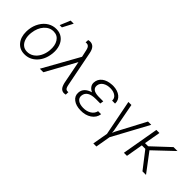

<svg xmlns="http://www.w3.org/2000/svg" viewBox="19 -1572 2593 2593"><g transform="rotate(45 1315.0 -275.5)"><path d="M32.7 0ZM36.6 -269Q45.4 -345.7 83.5 -409.4Q121.6 -473.1 178.5 -506.3Q235.4 -539.6 301.8 -538.1Q367.2 -537.1 413.3 -502.2Q459.5 -467.3 480.7 -407Q502 -346.7 495.1 -273.4L494.1 -264.2Q479.5 -139.2 405.5 -63.5Q331.5 12.2 228 9.8Q139.2 8.3 85.9 -55.7Q32.7 -119.6 33.7 -224.6L35.2 -252.4ZM93.3 -252.4Q86.9 -194.3 101.8 -145.3Q116.7 -96.2 149.4 -68.4Q182.1 -40.5 231 -39.1Q283.7 -38.1 327.4 -65.9Q371.1 -93.8 399.4 -144.5Q427.7 -195.3 436 -256.8L437.5 -272.9Q446.3 -367.2 408.4 -427Q370.6 -486.8 298.8 -488.3Q220.7 -490.7 163.8 -428Q106.9 -365.2 94.2 -261.2ZM353 -753.9H412.1L334.5 -605.5H291.5Z M739.7 -740.2Q822.8 -740.2 844.7 -629.4L946.3 -114.7L952.6 -89.4Q966.3 -43.9 1004.9 -47.9L1014.6 -49.3L1013.7 0Q997.1 4.4 983.9 4.4Q950.2 4.4 927.2 -17.8Q904.3 -40 889.6 -97.2L824.2 -432.1L585.9 0H518.6L807.6 -517.1L785.2 -618.7L779.3 -640.6Q765.1 -687.5 727.1 -689.9H715.3L703.6 -689L706.5 -735.4Q723.1 -740.2 739.7 -740.2Z M1113.8 -140.6Q1120.6 -237.3 1241.7 -272.9Q1203.1 -290.5 1183.1 -319.1Q1163.1 -347.7 1165 -383.3Q1168.9 -450.2 1221.4 -491.2Q1273.9 -532.2 1363.8 -537.1L1385.7 -537.6Q1469.7 -535.2 1521.5 -493.9Q1573.2 -452.6 1569.8 -385.3L1513.2 -385.7Q1516.6 -430.7 1480.2 -458.7Q1443.8 -486.8 1383.8 -488.3Q1317.9 -489.7 1273.7 -461.9Q1229.5 -434.1 1223.6 -385.3Q1214.4 -298.3 1342.3 -294.4L1436 -293.9L1427.7 -245.1L1342.8 -245.6Q1262.7 -245.6 1220.2 -218.8Q1177.7 -191.9 1172.4 -140.6Q1167.5 -94.7 1203.4 -67.6Q1239.3 -40.5 1305.2 -39.1Q1373 -38.1 1421.4 -68.8Q1469.7 -99.6 1480.5 -150.9H1538.1Q1527.8 -76.2 1462.4 -32Q1397 12.2 1302.7 9.8Q1215.3 8.3 1162.1 -32.5Q1108.9 -73.2 1113.8 -140.6Z M2055.7 -528.3H2118.2L1838.4 -11.7L1801.3 202.6H1742.7L1781.7 -19L1681.6 -528.3H1739.3L1817.4 -113.8L1819.8 -76.2L1838.4 -118.2Z M2124 0ZM2291 -242.2H2224.6L2182.6 0H2124L2215.8 -528.3H2274.4L2233.4 -293.9H2293.5L2543.9 -528.3H2619.1L2344.2 -268.1L2546.4 0H2478.5Z"/></g></svg>

Font: Roboto Light
Style: Italic
Weight: 300
Italic angle: -12°
Designer: Google
Version: Version 2.134; 2016; ttfautohint (v1.6)